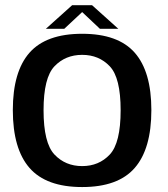

<svg xmlns="http://www.w3.org/2000/svg" viewBox="-20 -732 661 756"><path d="M303.5 4.5Q445 4.5 510.5 -70.8Q576 -146 576 -298.5Q576 -450 510.5 -524.5Q445 -599 303.5 -599Q162 -599 96.2 -524.5Q30.5 -450 30.5 -298.5Q30.5 -146 96.2 -70.8Q162 4.5 303.5 4.5ZM303.5 -78Q237.5 -78 194.5 -123.5Q151.5 -169 151.5 -298Q151.5 -426 194.5 -471Q237.5 -516 303.5 -516Q369.5 -516 412.2 -471Q455 -426 455 -298Q455 -169 412.2 -123.5Q369.5 -78 303.5 -78ZM160.5 -618.5H233L303.5 -684.5L373.5 -618.5H446L342.5 -711.5H264Z"/></svg>

Font: Anybody UltraCondensed Thin Medium
Style: Regular
Weight: 500
Version: Version 1.111